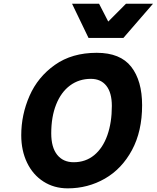

<svg xmlns="http://www.w3.org/2000/svg" viewBox="-20 -1009 850 1041"><path d="M586.4 -434.6Q586.4 -506.3 556.6 -543.9Q526.9 -581.5 472.7 -581.5Q408.2 -581.5 359.6 -545.4Q311 -509.3 284.4 -442.4Q257.8 -375.5 257.8 -286.1Q257.8 -210 290 -169.7Q322.3 -129.4 379.4 -129.4Q444.3 -129.4 491 -168Q537.6 -206.5 562 -275.6Q586.4 -344.7 586.4 -434.6ZM347.2 12.2Q272.9 12.2 215.6 -24.7Q158.2 -61.5 126.7 -127Q95.2 -192.4 95.2 -275.9Q95.2 -386.7 140.1 -489.3Q185.1 -591.8 277.6 -657.2Q370.1 -722.7 504.4 -722.7Q632.3 -722.7 691.4 -647Q750.5 -571.3 750.5 -438.5Q750.5 -297.4 695.6 -195.3Q640.6 -93.3 548.6 -40.5Q456.5 12.2 347.2 12.2ZM809.6 -988.8 648.9 -803.2H460L370.6 -988.8H517.1L566.9 -892.1L663.1 -988.8Z"/></svg>

Font: Lesson One Extra
Style: Italic
Weight: 800
Italic angle: -14°
Designer: But Ko, Victor Gaultney, Annie Olsen, Julie Remington, Don Collingsworth, Eric Hays, Becca Hirsbrunner
Version: Version 1.100